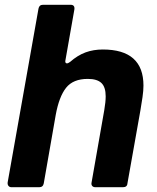

<svg xmlns="http://www.w3.org/2000/svg" viewBox="-20 -783 655 803"><path d="M163 -16Q160 0 144 0H28Q20 0 15.5 -5.5Q11 -11 12 -20L141 -747Q144 -763 160 -763H275Q294 -763 291 -743L254 -533L253 -527Q253 -518 260 -518Q265 -518 273 -524Q305 -552 338 -564Q371 -576 410 -576Q580 -576 580 -425Q580 -404 576 -376.5Q572 -349 567 -320L513 -16Q512 0 494 0H379Q370 0 365.5 -5.5Q361 -11 363 -20L416 -322Q422 -357 422 -380Q422 -419 404 -436Q386 -453 347 -453Q286 -453 256.5 -416Q227 -379 213 -302Z"/></svg>

Font: Open Sauce Two ExtraBold Italic
Style: Regular
Weight: 800
Italic angle: -10°
Designer: Alfredo Marco Pradil
Foundry: Creative Sauce Fz LLC
Version: Version 1.477